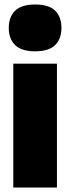

<svg xmlns="http://www.w3.org/2000/svg" viewBox="-20 -833 312 853"><path d="M39 0V-550H233V0ZM136 -605Q75.5 -605 47.2 -632.8Q19 -660.5 19 -709Q19 -758 47.2 -785.5Q75.5 -813 136 -813Q197 -813 225 -785.5Q253 -758 253 -709Q253 -660.5 225 -632.8Q197 -605 136 -605Z"/></svg>

Font: Encode Sans Cnd Black
Style: Regular
Weight: 900
Width: 3
Designer: Multiple Designers
Foundry: Impallari Type
Version: Version 3.002; ttfautohint (v1.8.3) -l 8 -r 50 -G 200 -x 14 